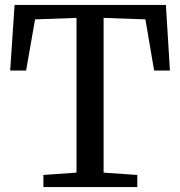

<svg xmlns="http://www.w3.org/2000/svg" viewBox="-20 -763 735 783"><path d="M292 -59V-690L123 -684L86.5 -475.5H21.5L39.5 -743H656.5L673 -475.5H608.5L573 -684L402.5 -690V-59L540 -49.5V0H157V-49.5Z"/></svg>

Font: Merriweather
Style: Regular
Weight: 400
Designer: Eben Sorkin
Foundry: Eben Sorkin
Version: Version 2.100; ttfautohint (v1.7.19-72a1) -l 8 -r 50 -G 200 